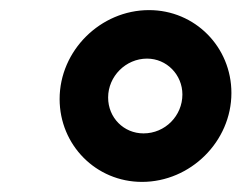

<svg xmlns="http://www.w3.org/2000/svg" viewBox="-20 -752 478 380"><path d="M261 -392C357 -392 438 -472 438 -568C438 -659 366 -732 275 -732C179 -732 98 -652 98 -556C98 -465 170 -392 261 -392ZM264 -488C225 -488 194 -519 194 -559C194 -601 229 -636 271 -636C310 -636 341 -604 341 -565C341 -523 307 -488 264 -488Z"/></svg>

Font: Uncut Sans Semibold Italic
Style: Regular
Weight: 600
Italic angle: -11°
Designer: Kasper Nordkvist
Foundry: UNCUT.wtf
Version: Version 1.304;Glyphs 3.2 (3246)